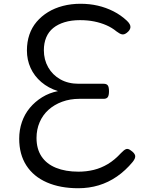

<svg xmlns="http://www.w3.org/2000/svg" viewBox="-20 -981 781 1020"><path d="M396 19Q300 19 229 -12Q158 -43 120 -102Q82 -161 82 -244Q82 -291 96.5 -333Q111 -375 138.5 -408Q166 -441 204 -464.5Q242 -488 288 -497Q237 -513 199.5 -545Q162 -577 142.5 -620Q123 -663 123 -713Q123 -758 136 -796.5Q149 -835 174.5 -865Q200 -895 235 -916.5Q270 -938 314 -949.5Q358 -961 408 -961Q456 -961 499.5 -951Q543 -941 582.5 -921Q622 -901 654 -871Q674 -852 673 -836.5Q672 -821 654 -807Q640 -796 628 -798.5Q616 -801 599 -814Q575 -834 545 -847Q515 -860 480.5 -867Q446 -874 405 -874Q359 -874 323 -863Q287 -852 262.5 -832Q238 -812 225.5 -782Q213 -752 213 -714Q213 -664 236 -623.5Q259 -583 300.5 -559.5Q342 -536 398 -536H531Q546 -536 552.5 -527.5Q559 -519 559 -496Q559 -474 552.5 -465Q546 -456 531 -456H402Q352 -456 310 -440.5Q268 -425 237.5 -397.5Q207 -370 190.5 -331.5Q174 -293 174 -248Q174 -190 200.5 -150Q227 -110 277.5 -89.5Q328 -69 397 -69Q439 -69 478 -78.5Q517 -88 553 -109.5Q589 -131 623 -168Q639 -185 650 -189Q661 -193 676 -181Q695 -168 698 -154.5Q701 -141 685 -121Q647 -75 601.5 -43.5Q556 -12 504.5 3.5Q453 19 396 19Z"/></svg>

Font: Playwrite HU
Style: Regular
Weight: 400
Designer: Veronika Burian, José Scaglione
Foundry: TypeTogether
Version: Version 1.002